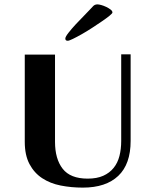

<svg xmlns="http://www.w3.org/2000/svg" viewBox="-20 -846 699 876"><path d="M576 -598V-203Q576 -97 519.5 -43.5Q463 10 358 10Q305 10 257 0.5Q209 -9 172.5 -33Q136 -57 114.5 -97.5Q93 -138 93 -199V-597H231V-199Q231 -121 266 -76Q301 -31 380 -31Q422 -31 451 -44Q480 -57 498.5 -80Q517 -103 525 -134.5Q533 -166 533 -203V-598ZM493 -789Q493 -785 479.5 -774Q466 -763 445.5 -749Q425 -735 400.5 -719Q376 -703 353 -690Q330 -677 312.5 -668.5Q295 -660 289 -660Q278 -660 278 -670Q278 -678 292.5 -696.5Q307 -715 326 -735.5Q345 -756 363.5 -774.5Q382 -793 389 -801Q397 -809 404.5 -817.5Q412 -826 425 -826Q431 -826 442 -823Q453 -820 464.5 -814.5Q476 -809 484.5 -802.5Q493 -796 493 -789Z"/></svg>

Font: Gamine
Style: Bold
Weight: 700
Designer: Tapiwanashe Sebastian Garikayi
Version: Version 1.000